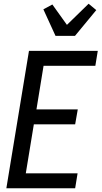

<svg xmlns="http://www.w3.org/2000/svg" viewBox="-20 -1007 543 1027"><path d="M14 0 135 -735H503L490 -655H213L175 -422H396L382 -342H161L118 -80H395L382 0ZM277 -815 212 -957 260 -983 338 -874 454 -987 495 -953 381 -815Z"/></svg>

Font: Iosevka SS18 Medium
Style: Italic
Weight: 500
Italic angle: -9°
Monospace: yes
Designer: Belleve Invis
Foundry: Belleve Invis
Version: Version 25.1.1; ttfautohint (v1.8.4)